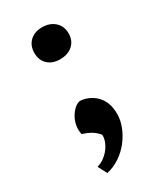

<svg xmlns="http://www.w3.org/2000/svg" viewBox="-167 -548 666 781"><g transform="rotate(-30 166.5 -158.0)"><path d="M85.9 -405.3Q85.9 -439.5 107.4 -460.2Q128.9 -481 165 -481Q201.2 -481 223.9 -460.2Q246.6 -439.5 246.6 -405.3Q246.6 -371.6 223.9 -351.3Q201.2 -331.1 165 -331.1Q128.9 -331.1 107.4 -351.3Q85.9 -371.6 85.9 -405.3ZM77.1 123.5Q96.2 118.2 111.1 106.9Q126 95.7 137 81.3Q147.9 66.9 153.8 51Q159.7 35.2 158.7 20Q145 2.9 126.7 -7.6Q108.4 -18.1 87.4 -24.4Q83 -44.4 86.2 -64.2Q89.4 -84 98.9 -101.1Q108.4 -118.2 121.1 -129.9Q133.8 -141.6 147.9 -144.5Q168 -143.6 186.8 -135.5Q205.6 -127.4 220.9 -112.8Q236.3 -98.1 245.1 -75.7Q253.9 -53.2 253.9 -22.5Q253.9 6.3 241.9 36.6Q230 66.9 209.7 93Q189.5 119.1 161.1 138.4Q132.8 157.7 99.1 165.5Z"/></g></svg>

Font: PT Astra Serif
Style: Bold
Weight: 700
Designer: A.Korolkova, I. Chaeva
Foundry: ParaType Ltd
Version: Version 1.002